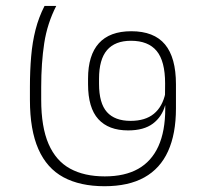

<svg xmlns="http://www.w3.org/2000/svg" viewBox="-20 -642 702 664"><path d="M134 -621.5Q114 -582.5 103 -539.5Q92 -496.5 87.8 -447.2Q83.5 -398 83.5 -341.5V-296.5Q83.5 -192.5 112.8 -126.2Q142 -60 199.5 -29Q257 2 341.5 2Q424.5 2 479.2 -28.5Q534 -59 561.2 -119Q588.5 -179 588.5 -267V-350.5Q588.5 -443 550.5 -488.5Q512.5 -534 434 -534Q359.5 -534 322 -492.5Q284.5 -451 284.5 -370V-351Q284.5 -269 320 -230Q355.5 -191 423 -191Q477.5 -191 508.8 -214.5Q540 -238 551 -277.5H556L552 -320Q542 -273 512.2 -248.5Q482.5 -224 431.5 -224Q377 -224 349.8 -254.5Q322.5 -285 322.5 -352V-369.5Q322.5 -436.5 350.2 -468.8Q378 -501 433 -501Q492.5 -501 521.8 -465.8Q551 -430.5 551 -353.5L550.5 -296.5L551.5 -291V-266.5Q551.5 -188.5 527.8 -136.2Q504 -84 457.8 -58Q411.5 -32 342.5 -32Q271.5 -32 222.5 -58.8Q173.5 -85.5 148 -144Q122.5 -202.5 122.5 -297.5V-341Q122.5 -424.5 133 -492.8Q143.5 -561 174.5 -621.5Z"/></svg>

Font: Anek Devanagari ExtraLight
Style: Regular
Weight: 250
Designer: Kailash Malviya (Devanagari) & Yesha Goshar (Latin)
Foundry: Ek Type
Version: Version 1.003